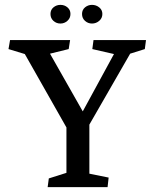

<svg xmlns="http://www.w3.org/2000/svg" viewBox="-20 -773 630 793"><path d="M229.5 -752.9Q246.6 -752.9 258.8 -742.4Q271 -731.9 271 -715.3Q271 -698.2 258.5 -687Q246.1 -675.8 229.5 -675.8Q212.9 -675.8 200.7 -686.8Q188.5 -697.8 188.5 -715.3Q188.5 -732.4 200.9 -742.7Q213.4 -752.9 229.5 -752.9ZM359.9 -752.9Q377 -752.9 389.9 -742.4Q402.8 -731.9 402.8 -715.3Q402.8 -698.2 389.9 -687Q377 -675.8 359.9 -675.8Q343.3 -675.8 331.1 -686.8Q318.8 -697.8 318.8 -715.3Q318.8 -732.4 331.3 -742.7Q343.8 -752.9 359.9 -752.9ZM349.1 -258.3V-55.7L428.7 -39.6L424.3 0H176.8L181.6 -36.1L254.4 -59.1V-246.6L82.5 -549.8L15.1 -570.3L21.5 -607.4H269.5L263.7 -570.3L186.5 -551.3L321.8 -313L450.7 -549.8L361.3 -570.3L366.2 -607.4H583L578.1 -570.3L517.6 -551.3Z"/></svg>

Font: Neuton
Style: Regular
Weight: 400
Designer: Brian M Zick
Version: Version 1.3